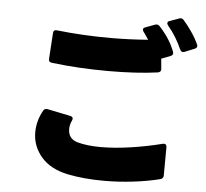

<svg xmlns="http://www.w3.org/2000/svg" viewBox="-60 -936 1119 1043"><g transform="rotate(5 500.0 -414.0)"><path d="M911 -690Q901 -690 895 -703Q864 -773 819 -826Q813 -834 813 -839Q813 -848 825 -852L875 -870Q881 -872 884 -872Q892 -872 900 -864Q923 -838 946 -804.5Q969 -771 984 -738Q986 -735 986 -729Q986 -719 974 -714L920 -692Q914 -690 911 -690ZM517 -552Q351 -552 207 -570Q188 -572 190 -591L199 -731Q200 -750 219 -748Q361 -732 512 -732Q610 -732 717 -740Q704 -761 689 -781Q684 -788 684 -793Q684 -802 696 -806L747 -825Q753 -827 756 -827Q765 -827 773 -819Q832 -755 857 -688Q859 -682 859 -679Q859 -668 846 -663L797 -644L802 -588V-586Q802 -571 785 -568Q669 -552 517 -552ZM150 -186Q150 -248 182 -306Q189 -320 206 -317L332 -291Q346 -288 346 -277Q346 -272 343 -266Q332 -244 332 -220Q332 -166 384.5 -151.5Q437 -137 511 -137Q586 -137 674.5 -150Q763 -163 845 -184L852 -185Q867 -185 867 -167L866 -13Q866 3 850 8Q783 25 703.5 34.5Q624 44 545 44Q435 44 346 26Q250 6 200 -52.5Q150 -111 150 -186Z"/></g></svg>

Font: LINE Seed JP_TTF ExtraBold
Style: Regular
Weight: 800
Designer: LY Corporation & Fontrix & Fontworks
Version: Version 1.015